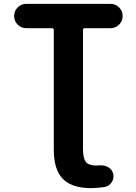

<svg xmlns="http://www.w3.org/2000/svg" viewBox="-20 -775 709 1002"><path d="M260.7 -618.2Q260.7 -627.9 251 -627.9H117.2Q90.8 -627.9 72.3 -646.5Q53.7 -665 53.7 -691.4Q53.7 -717.8 72.3 -736.3Q90.8 -754.9 117.2 -754.9H556.6Q583 -754.9 601.6 -736.3Q620.1 -717.8 620.1 -691.4Q620.1 -665 601.6 -646.5Q583 -627.9 556.6 -627.9H422.9Q413.1 -627.9 413.1 -618.2V0Q413.1 52.7 428.7 70.8Q444.3 88.9 483.4 88.9Q492.2 88.9 500 87.9Q503.9 87.9 507.8 87.9Q528.3 87.9 544.9 97.7Q565.4 109.4 570.3 130.9Q572.3 138.7 572.3 145.5Q572.3 162.1 562.5 176.8Q548.8 197.3 524.4 201.2Q491.2 206.1 458 207Q355.5 207 308.1 158.7Q260.7 110.4 260.7 5.9Z"/></svg>

Font: Gen Jyuu GothicX Bold
Style: Bold
Weight: 700
Designer: Ryoko NISHIZUKA (kana &amp; ideographs); Paul D. Hunt (Latin, Greek &amp; Cyrillic); Wenlong ZHANG (bopomofo); Sandoll C
Version: Version 1.058.20140828